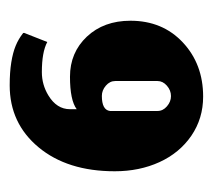

<svg xmlns="http://www.w3.org/2000/svg" viewBox="-42 -394 443 400"><g transform="rotate(-90 180.0 -194.5)"><path d="M179.3 -60.3Q167.7 -60.3 158 -68.7Q148.3 -77 148.3 -88.3V-187.3Q150.3 -204.3 179.7 -204.3Q191.3 -204.3 201 -196Q210.7 -187.7 210.7 -176.3V-88.3Q210.7 -77.3 201 -68.8Q191.3 -60.3 179.3 -60.3ZM336.3 -144.7Q336.3 -200.3 303.2 -235.5Q270 -270.7 219.7 -270.7Q170.7 -270.7 152 -256.7V-270.7Q152 -298.3 180.7 -315.7Q203 -329.3 229.3 -329.3Q271 -329.3 292 -318L311 -366.3L310.7 -368.3Q298.3 -378 284.2 -383.8Q270 -389.7 249.5 -393Q229 -396.3 201.7 -396.3Q122.7 -396.3 72.7 -336.2Q22.7 -276 22.7 -177.3Q22.7 -126 41.8 -84.2Q61 -42.3 96.8 -17.8Q132.7 6.7 178.3 6.7Q246 6.7 291.2 -35.7Q336.3 -78 336.3 -144.7Z"/></g></svg>

Font: Jomhuria
Style: Regular
Weight: 400
Designer: Arabic design by Kourosh Beigpour, Latin design by Eben Sorkin, engineering by Lasse Fister and Khaled Hosney
Version: Version 1.0010